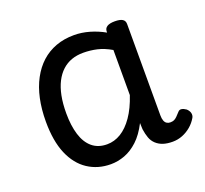

<svg xmlns="http://www.w3.org/2000/svg" viewBox="-99 -635 819 768"><g transform="rotate(-20 311.0 -251.0)"><path d="M250 17Q195 17 152.5 -11Q110 -39 86.5 -94Q63 -149 63 -232Q63 -284 72.5 -328.5Q82 -373 101 -408.5Q120 -444 147 -468.5Q174 -493 209 -506Q244 -519 287 -519Q319 -519 352 -509.5Q385 -500 415 -483V-487Q415 -501 426 -508Q437 -515 459 -515Q481 -515 491.5 -508.5Q502 -502 502 -488V-99Q502 -85 505.5 -76Q509 -67 515.5 -63Q522 -59 530 -59Q540 -59 546.5 -62Q553 -65 559.5 -71.5Q566 -78 575 -88Q581 -95 590 -93.5Q599 -92 609 -85Q619 -76 621.5 -65.5Q624 -55 619 -46Q608 -27 591.5 -13Q575 1 555 9Q535 17 513 17Q490 17 473 11.5Q456 6 443.5 -5.5Q431 -17 425 -33.5Q419 -50 416 -71Q416 -76 415.5 -83Q415 -90 415 -98Q393 -55 366 -30Q339 -5 309.5 6Q280 17 250 17ZM151 -235Q151 -183 163 -144Q175 -105 200 -84Q225 -63 263 -63Q294 -63 322 -80Q350 -97 374 -131.5Q398 -166 415 -217V-409Q384 -427 355.5 -433.5Q327 -440 297 -440Q270 -440 247.5 -432Q225 -424 207 -407.5Q189 -391 176.5 -366.5Q164 -342 157.5 -309.5Q151 -277 151 -235Z"/></g></svg>

Font: Playwrite IT Moderna
Style: Regular
Weight: 400
Designer: Veronika Burian, José Scaglione
Foundry: TypeTogether
Version: Version 1.002